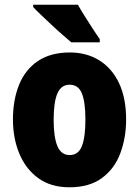

<svg xmlns="http://www.w3.org/2000/svg" viewBox="-20 -786 592 816"><path d="M516 -278Q516 -201 491.5 -135Q467 -69 413.5 -29.5Q360 10 275 10Q196 10 142.5 -29Q89 -68 62 -133.5Q35 -199 35 -278Q35 -361 61 -425.5Q87 -490 141 -526.5Q195 -563 277 -563Q348 -563 402 -529.5Q456 -496 486 -432.5Q516 -369 516 -278ZM208 -277Q208 -203 224 -165Q240 -127 276 -127Q313 -127 328 -165Q343 -203 343 -278Q343 -352 328 -389Q313 -426 276 -426Q240 -426 224 -389Q208 -352 208 -277ZM311 -766Q322 -746 340 -717.5Q358 -689 375.5 -662Q393 -635 404 -620V-606H283Q269 -618 246.5 -637.5Q224 -657 199.5 -680Q175 -703 154 -723Q133 -743 121 -756V-766Z"/></svg>

Font: Noto Sans Lao Looped Condensed Black
Style: Regular
Weight: 900
Width: 3
Designer: Mark Frömberg, Ben Mitchell
Foundry: The Fontpad Ltd
Version: Version 1.002; ttfautohint (v1.8.4.7-5d5b)